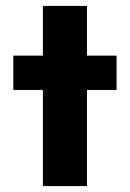

<svg xmlns="http://www.w3.org/2000/svg" viewBox="-20 -629 439 649"><path d="M125 0V-325H25V-441H125V-609H274V-441H374V-325H274V0Z"/></svg>

Font: Teachers
Style: Regular
Weight: 400
Designer: Alfredo Marco Pradil, Chank Diesel
Version: Version 1.001